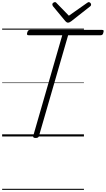

<svg xmlns="http://www.w3.org/2000/svg" viewBox="-20 -1278 991 1798"><path d="M313 14Q286 14 291 -5L563 -948H248Q237 -948 234 -953.5Q231 -959 235 -973Q239 -987 245 -992.5Q251 -998 262 -998H936Q948 -998 950 -992Q952 -986 948 -973Q945 -959 939 -953.5Q933 -948 922 -948H618L345 -5Q343 5 335.5 9.5Q328 14 313 14ZM811 -1258Q820 -1258 826.5 -1250.5Q833 -1243 833 -1236Q833 -1230 831.5 -1226.5Q830 -1223 825 -1219L647 -1079Q638 -1073 631.5 -1069.5Q625 -1066 616 -1066Q609 -1066 603.5 -1070Q598 -1074 592 -1080L475 -1221Q473 -1226 471.5 -1230Q470 -1234 470 -1237Q470 -1246 478.5 -1252Q487 -1258 494 -1258Q501 -1258 504.5 -1255Q508 -1252 512 -1247L625 -1131L790 -1247Q798 -1252 802 -1255Q806 -1258 811 -1258ZM0 490H766V500H0ZM0 -20H766V0H0ZM0 -505H766V-500H0ZM0 -1010H766V-1000H0Z"/></svg>

Font: Playwrite AU QLD Guides
Style: Regular
Weight: 400
Designer: Veronika Burian, José Scaglione
Foundry: TypeTogether
Version: Version 1.003